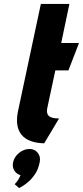

<svg xmlns="http://www.w3.org/2000/svg" viewBox="-20 -720 424 982"><path d="M55 222 78 242Q77 242 90 235Q103 228 122 212.5Q141 197 158.5 171.5Q176 146 183 110Q189 82 173.5 62Q158 42 131 42Q102 42 77.5 62Q53 82 47 110Q42 134 53 152Q64 170 85 176Q80 188 73.5 199Q67 210 55 222ZM222 -168 263 -360H330L384 -500H293L335 -700H189L72 -151Q56 -73 90 -31Q124 11 206 13L282 -114Q259 -114 244 -119Q229 -124 223.5 -135.5Q218 -147 222 -168Z"/></svg>

Font: Advent Pro ExtraBold
Style: Italic
Weight: 800
Italic angle: -12°
Version: Version 3.000